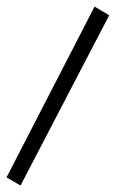

<svg xmlns="http://www.w3.org/2000/svg" viewBox="-86 -278 421 590"><path d="M-65.9 267.1 204.6 -257.8 249.5 -231 -22.9 292Z"/></svg>

Font: Pinar-DS3-FD Regular
Style: Regular
Weight: 400
Designer: Amin Abedi
Version: Version 3.000